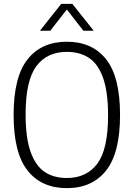

<svg xmlns="http://www.w3.org/2000/svg" viewBox="-20 -965 692 994"><path d="M50.5 -370Q50.5 -567 122.8 -658Q195 -749 326 -749Q457.5 -749 529.5 -658Q601.5 -567 601.5 -370Q601.5 -173 529.2 -82Q457 9 326 9Q195 9 122.8 -82Q50.5 -173 50.5 -370ZM539.5 -367.5Q539.5 -488.5 513.8 -561.2Q488 -634 440.8 -665.2Q393.5 -696.5 326 -696.5Q223 -696.5 167.8 -621.8Q112.5 -547 112.5 -372.5Q112.5 -251.5 138.5 -178.8Q164.5 -106 211.5 -74.8Q258.5 -43.5 326 -43.5Q429 -43.5 484.2 -118.2Q539.5 -193 539.5 -367.5ZM465 -806H411.5L326 -916L240.5 -806H187L297 -945H354.5Z"/></svg>

Font: Encode Sans Semi Condensed Light
Style: Regular
Weight: 300
Width: 4
Designer: Multiple Designers
Foundry: Impallari Type
Version: Version 2.000